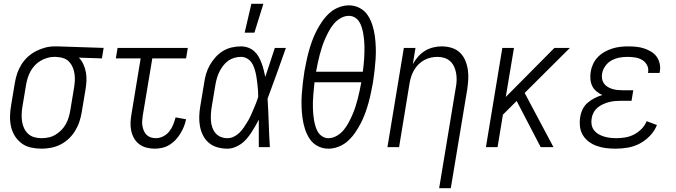

<svg xmlns="http://www.w3.org/2000/svg" viewBox="-20 -771 3540 1006"><path d="M198 8Q169 8 142 2Q115 -4 94 -19.5Q73 -35 58.5 -57.5Q44 -80 38 -106.5Q32 -133 32.5 -161Q33 -189 38 -218L58 -338Q62 -362 70 -386Q78 -410 92 -432.5Q106 -455 125.5 -473Q145 -491 168.5 -503Q192 -515 216.5 -521.5Q241 -528 266 -528H281L523 -520L514 -465L393 -469Q408 -454 417 -434Q426 -414 430 -392.5Q434 -371 433 -348Q432 -325 428 -302L408 -182Q404 -158 396 -133.5Q388 -109 374 -86Q360 -63 340.5 -44.5Q321 -26 297.5 -14Q274 -2 248 3Q222 8 198 8ZM198 -47Q216 -47 235 -51Q254 -55 270.5 -65Q287 -75 301 -89Q315 -103 324.5 -120Q334 -137 339.5 -155Q345 -173 348 -191L368 -311Q371 -330 372 -348Q373 -366 370.5 -383.5Q368 -401 361.5 -417Q355 -433 344 -445.5Q333 -458 317 -464.5Q301 -471 282 -472L272 -473H263Q245 -473 227 -467.5Q209 -462 192.5 -452.5Q176 -443 162.5 -428.5Q149 -414 140 -397.5Q131 -381 125.5 -363.5Q120 -346 117 -329L97 -209Q94 -189 93.5 -170Q93 -151 96 -132.5Q99 -114 107 -97.5Q115 -81 128.5 -69Q142 -57 160 -52Q178 -47 198 -47Z M791 8Q769 8 747.5 2.5Q726 -3 709.5 -15.5Q693 -28 682.5 -46.5Q672 -65 667.5 -86Q663 -107 664 -129.5Q665 -152 669 -174L717 -465H587L596 -520H964L955 -465H778L728 -165Q726 -151 725 -137Q724 -123 726.5 -110Q729 -97 734 -85Q739 -73 748.5 -64Q758 -55 770.5 -51Q783 -47 797 -47Q816 -47 835 -56.5Q854 -66 867 -82.5Q880 -99 887.5 -118Q895 -137 900 -156L955 -146Q951 -126 943.5 -107.5Q936 -89 925 -71Q914 -53 900 -38Q886 -23 868 -12Q850 -1 830 3.5Q810 8 791 8Z M1172 8Q1145 8 1119.5 1Q1094 -6 1074.5 -22.5Q1055 -39 1043.5 -62Q1032 -85 1027.5 -110.5Q1023 -136 1024 -163Q1025 -190 1030 -218L1050 -338Q1053 -361 1060 -384.5Q1067 -408 1079.5 -430Q1092 -452 1109.5 -471.5Q1127 -491 1148.5 -504Q1170 -517 1194.5 -522.5Q1219 -528 1242 -528Q1262 -528 1280 -521.5Q1298 -515 1312 -502.5Q1326 -490 1335 -474Q1344 -458 1350.5 -440.5Q1357 -423 1361.5 -405Q1366 -387 1370 -368Q1382 -406 1395 -444Q1408 -482 1420 -520H1478Q1454 -453 1430.5 -386.5Q1407 -320 1382 -254Q1386 -191 1388 -127Q1390 -63 1394 0H1336Q1336 -36 1336 -72Q1336 -108 1336 -144Q1327 -127 1317.5 -110Q1308 -93 1297 -76.5Q1286 -60 1273 -44.5Q1260 -29 1244 -17.5Q1228 -6 1209 1Q1190 8 1172 8ZM1172 -47Q1189 -47 1205.5 -55Q1222 -63 1235 -76Q1248 -89 1258 -104Q1268 -119 1277.5 -134.5Q1287 -150 1294 -166Q1301 -182 1308 -198Q1315 -214 1321.5 -230.5Q1328 -247 1333 -263Q1333 -279 1332 -295Q1331 -311 1329 -327Q1327 -343 1325 -358.5Q1323 -374 1319.5 -389Q1316 -404 1310.5 -419Q1305 -434 1296 -446Q1287 -458 1273 -465.5Q1259 -473 1242 -473Q1225 -473 1207.5 -468Q1190 -463 1175.5 -452.5Q1161 -442 1149.5 -427Q1138 -412 1130 -396Q1122 -380 1117 -363Q1112 -346 1109 -329L1089 -209Q1086 -190 1085 -172Q1084 -154 1085.5 -136Q1087 -118 1093 -101.5Q1099 -85 1110 -72.5Q1121 -60 1137 -53.5Q1153 -47 1172 -47ZM1262 -600 1297 -751H1360L1313 -600Z M1701 8Q1670 8 1644 -6Q1618 -20 1602.5 -43.5Q1587 -67 1578 -95Q1569 -123 1565 -152.5Q1561 -182 1560 -212.5Q1559 -243 1561 -273.5Q1563 -304 1566.5 -335Q1570 -366 1575 -397Q1580 -424 1585.5 -450.5Q1591 -477 1598.5 -504Q1606 -531 1615.5 -557Q1625 -583 1638 -608.5Q1651 -634 1667.5 -658Q1684 -682 1705 -701.5Q1726 -721 1753.5 -732Q1781 -743 1808 -743Q1839 -743 1865 -729Q1891 -715 1906.5 -691.5Q1922 -668 1931 -640Q1940 -612 1944 -582.5Q1948 -553 1949 -522.5Q1950 -492 1948 -461.5Q1946 -431 1942.5 -400Q1939 -369 1934 -338Q1929 -311 1923.5 -284.5Q1918 -258 1910.5 -231Q1903 -204 1893.5 -178Q1884 -152 1871 -126.5Q1858 -101 1841.5 -77Q1825 -53 1804 -33.5Q1783 -14 1755.5 -3Q1728 8 1701 8ZM1636 -395H1881Q1883 -412 1885 -429Q1887 -446 1888 -463Q1889 -480 1889.5 -497Q1890 -514 1889.5 -531Q1889 -548 1887.5 -564.5Q1886 -581 1883 -597Q1880 -613 1875 -629Q1870 -645 1861.5 -658Q1853 -671 1839 -679.5Q1825 -688 1808 -688Q1786 -688 1765 -676Q1744 -664 1729 -646Q1714 -628 1703 -607.5Q1692 -587 1683 -566.5Q1674 -546 1667 -524.5Q1660 -503 1654.5 -481.5Q1649 -460 1644.5 -438.5Q1640 -417 1636 -395ZM1701 -47Q1723 -47 1744 -59Q1765 -71 1780 -89Q1795 -107 1806 -127.5Q1817 -148 1826 -168.5Q1835 -189 1842 -210.5Q1849 -232 1854.5 -253.5Q1860 -275 1864.5 -296.5Q1869 -318 1873 -340H1628Q1626 -323 1624.5 -306Q1623 -289 1621.5 -272Q1620 -255 1619.5 -238Q1619 -221 1619.5 -204Q1620 -187 1621.5 -170.5Q1623 -154 1626 -138Q1629 -122 1634 -106Q1639 -90 1647.5 -77Q1656 -64 1670 -55.5Q1684 -47 1701 -47Z M2281 215 2368 -311Q2372 -331 2372.5 -350Q2373 -369 2370 -387Q2367 -405 2359.5 -421.5Q2352 -438 2339 -450Q2326 -462 2308.5 -467.5Q2291 -473 2271 -473Q2254 -473 2236.5 -469Q2219 -465 2202.5 -456Q2186 -447 2172.5 -433.5Q2159 -420 2149.5 -403.5Q2140 -387 2134.5 -370Q2129 -353 2126 -335L2071 0H2010L2096 -520H2157L2143 -435Q2154 -455 2170 -473.5Q2186 -492 2206.5 -504.5Q2227 -517 2249.5 -522.5Q2272 -528 2294 -528Q2321 -528 2346 -520.5Q2371 -513 2389 -496Q2407 -479 2417 -456Q2427 -433 2431 -407.5Q2435 -382 2433.5 -355.5Q2432 -329 2428 -302L2342 215Z M2880 0H2813L2687 -242L2615 -170L2587 0H2526L2612 -520H2673L2630 -263L2885 -520H2966L2729 -284Z M3206 8Q3180 8 3155.5 5Q3131 2 3108 -6Q3085 -14 3066 -28Q3047 -42 3034.5 -62Q3022 -82 3019 -107Q3016 -132 3020 -157Q3023 -178 3032.5 -198Q3042 -218 3059 -232.5Q3076 -247 3095.5 -257Q3115 -267 3136 -273Q3119 -281 3105 -292.5Q3091 -304 3083 -320.5Q3075 -337 3073.5 -356Q3072 -375 3075 -395Q3078 -415 3087.5 -435.5Q3097 -456 3112.5 -472Q3128 -488 3147.5 -499Q3167 -510 3187.5 -516.5Q3208 -523 3229 -525.5Q3250 -528 3271 -528Q3292 -528 3313 -526Q3334 -524 3354 -517.5Q3374 -511 3391.5 -500.5Q3409 -490 3420.5 -474Q3432 -458 3436.5 -437.5Q3441 -417 3437 -396L3436 -389H3375L3376 -393Q3379 -414 3369.5 -431Q3360 -448 3343.5 -457.5Q3327 -467 3307 -470Q3287 -473 3267 -473Q3246 -473 3225 -469Q3204 -465 3184.5 -454.5Q3165 -444 3151.5 -425Q3138 -406 3135 -386Q3132 -372 3134.5 -358Q3137 -344 3144.5 -333.5Q3152 -323 3163.5 -316Q3175 -309 3188 -305Q3201 -301 3215 -299.5Q3229 -298 3243 -298H3298L3289 -243H3234Q3218 -243 3202 -241.5Q3186 -240 3170.5 -236Q3155 -232 3139.5 -225Q3124 -218 3111 -207Q3098 -196 3090 -181Q3082 -166 3080 -150Q3077 -133 3080 -117Q3083 -101 3092.5 -88.5Q3102 -76 3116 -68Q3130 -60 3145 -55.5Q3160 -51 3176.5 -49Q3193 -47 3210 -47Q3233 -47 3256.5 -51Q3280 -55 3301.5 -66Q3323 -77 3341 -95Q3359 -113 3368 -136L3422 -116Q3410 -85 3385.5 -59.5Q3361 -34 3331.5 -18.5Q3302 -3 3269.5 2.5Q3237 8 3206 8Z"/></svg>

Font: Iosevka Term Curly Light
Style: Italic
Weight: 300
Italic angle: -9°
Designer: Belleve Invis
Foundry: Belleve Invis
Version: Version 32.3.0